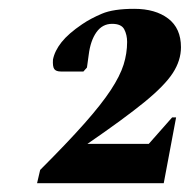

<svg xmlns="http://www.w3.org/2000/svg" viewBox="-20 -920 430 435"><path d="M64 -505 71 -535Q133 -597 171.5 -640.5Q210 -684 231 -716Q252 -748 260 -773.5Q268 -799 268 -825Q268 -841 261.5 -853.5Q255 -866 234 -866Q212 -866 198.5 -847Q185 -828 181 -796L177 -767L169 -758H118Q107 -758 103 -763.5Q99 -769 100 -785Q104 -805 119.5 -824.5Q135 -844 166 -865Q185 -878 211 -889Q237 -900 284 -900Q332 -900 361 -878Q390 -856 390 -813Q390 -783 371.5 -754.5Q353 -726 307 -688.5Q261 -651 178 -594H317L370 -654H379L351 -505Z"/></svg>

Font: Spectral SC ExtraBold
Style: Italic
Weight: 800
Italic angle: -10°
Designer: Jean-Baptiste Levee
Foundry: Production Type
Version: Version 2.001